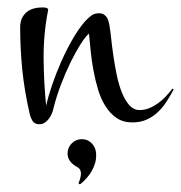

<svg xmlns="http://www.w3.org/2000/svg" viewBox="-20 -310 487 516"><path d="M446.8 -69.8Q437.5 -52.2 427 -36.1Q416.5 -20 403.3 -7.8Q390.1 4.4 373.5 11.7Q356.9 19 335.4 19Q311 19 293.5 7.1Q275.9 -4.9 263.4 -24.7Q251 -44.4 243.4 -69.8Q235.8 -95.2 231 -121.6Q226.1 -147.9 223.6 -173.6Q221.2 -199.2 219.2 -219.7Q210 -212.4 196.8 -191.7Q183.6 -170.9 169.9 -143.1Q156.2 -115.2 143.8 -82.5Q131.3 -49.8 123.5 -18.1Q122.1 -11.2 118.9 -3.9Q115.7 3.4 111.1 9.5Q106.4 15.6 100.1 19.8Q93.8 23.9 85.9 23.9Q73.2 23.9 67.6 15.1Q62 6.3 59.6 -4.9Q45.4 -66.9 39.8 -123.5Q34.2 -180.2 34.2 -236.8Q34.2 -250.5 38.8 -260.5Q43.5 -270.5 51.3 -277.1Q59.1 -283.7 69.8 -286.9Q80.6 -290 92.3 -290Q93.8 -290 96.9 -290Q100.1 -290 103 -289.3Q106 -288.6 107.9 -287.1Q109.9 -285.6 109.4 -283.2Q96.7 -219.2 97.2 -153.1Q97.7 -86.9 104 -25.9Q109.4 -50.3 119.9 -81.3Q130.4 -112.3 144.3 -143.8Q158.2 -175.3 174.6 -203.9Q190.9 -232.4 208 -252Q216.3 -261.2 224.9 -267.8Q233.4 -274.4 246.1 -274.4Q253.4 -274.4 258.3 -271.5Q263.2 -268.6 266.4 -264.2Q269.5 -259.8 271.2 -254.2Q272.9 -248.5 273.9 -243.2Q276.4 -229 278.8 -206.5Q281.2 -184.1 284.9 -158.7Q288.6 -133.3 293.9 -107.7Q299.3 -82 307.6 -61.3Q315.9 -40.5 327.6 -27.3Q339.4 -14.2 355.5 -14.2Q368.7 -14.2 381.1 -19.3Q393.6 -24.4 404.8 -32.5Q416 -40.5 425.8 -51Q435.5 -61.5 443.4 -71.8ZM190.9 182.6Q193.4 176.8 195.3 170.2Q197.3 163.6 197.5 157.7Q197.8 151.9 195.6 147Q193.4 142.1 188 139.2Q177.2 133.8 169.4 124.5Q161.6 115.2 161.6 102.5Q161.6 86.4 172.9 75.2Q184.1 64 200.2 64Q215.8 64 226.6 75.2Q237.3 86.4 238.3 102.5Q239.3 119.1 233.9 133.5Q228.5 147.9 220.7 158.7Q212.9 169.4 205.3 176.5Q197.8 183.6 194.8 185.5Q193.8 184.6 192.9 184.1Q190.9 183.1 190.9 182.6Z"/></svg>

Font: Montez
Style: Regular
Weight: 400
Designer: Astigmatic (AOETI)
Foundry: Astigmatic (AOETI)
Version: Version 1.001